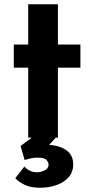

<svg xmlns="http://www.w3.org/2000/svg" viewBox="-20 -649 434 905"><path d="M113 -629H253V-439H359V-330H253V0H113V-330H45V-439H113ZM95 136Q105 148 120.5 155.5Q136 163 155 163Q172 163 190.5 154Q209 145 209 127Q209 116 199 105Q189 94 156 94Q140 94 125 97.5Q110 101 96 105L77 39L146 -12H253L176 74L150 39Q161 37 171.5 36Q182 35 192 34Q248 32 286.5 55Q325 78 325 125Q325 163 302.5 187.5Q280 212 244.5 224Q209 236 169 236Q125 236 97 222.5Q69 209 52 191Z"/></svg>

Font: Reem Kufi Fun
Style: Bold
Weight: 700
Designer: Khaled Hosny
Version: Version 1.005